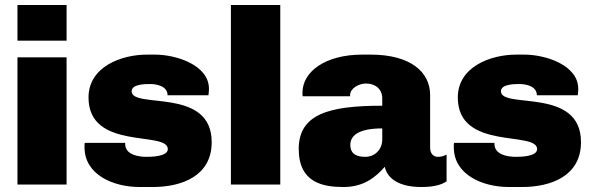

<svg xmlns="http://www.w3.org/2000/svg" viewBox="-20 -740 2377 770"><path d="M247 -577V-720H50V-577ZM247 0V-510H50V0Z M601 -521H570C466 -521 335 -472 335 -349C335 -134 653 -217 653 -142C653 -112 587 -111 568 -111C533 -111 482 -120 482 -163V-167H320C319 -164 319 -161 319 -158V-149C319 -40 433 10 540 10H592C709 10 829 -34 829 -170C829 -393 508 -301 508 -374C508 -403 563 -403 582 -403C610 -403 652 -394 652 -358H816C816 -362 818 -370 818 -384C818 -478 689 -521 601 -521Z M1104 -720H906V0H1104Z M1466 -521H1433C1285 -521 1193 -453 1193 -368C1193 -362 1193 -357 1194 -354H1384V-358C1384 -386 1419 -405 1448 -405C1484 -405 1513 -384 1513 -345V-316C1305 -316 1178 -285 1178 -143C1178 -7 1275 10 1358 10C1440 10 1488 -31 1523 -71C1534 -23 1581 10 1670 10C1722 10 1753 0 1771 -13V-120C1760 -114 1748 -111 1736 -111C1721 -111 1705 -121 1705 -148V-359C1705 -451 1627 -521 1466 -521ZM1513 -225V-181C1513 -138 1481 -111 1445 -111C1414 -111 1385 -120 1385 -159C1385 -198 1421 -225 1513 -225Z M2082 -521H2051C1947 -521 1816 -472 1816 -349C1816 -134 2134 -217 2134 -142C2134 -112 2068 -111 2049 -111C2014 -111 1963 -120 1963 -163V-167H1801C1800 -164 1800 -161 1800 -158V-149C1800 -40 1914 10 2021 10H2073C2190 10 2310 -34 2310 -170C2310 -393 1989 -301 1989 -374C1989 -403 2044 -403 2063 -403C2091 -403 2133 -394 2133 -358H2297C2297 -362 2299 -370 2299 -384C2299 -478 2170 -521 2082 -521Z"/></svg>

Font: Chivo Light
Style: Bold
Weight: 900
Designer: Hector Gatti
Foundry: Omnibus-Type
Version: Version 1.003;PS 001.003;hotconv 1.0.70;makeotf.lib2.5.58329